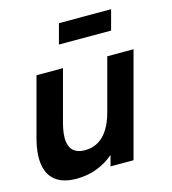

<svg xmlns="http://www.w3.org/2000/svg" viewBox="-115 -858 865 967"><g transform="rotate(-15 318.0 -374.0)"><path d="M253.6 -660H525.6L553.5 -764H281.5ZM473.5 -540 400.1 -266C364.2 -132 290.8 -112 243.8 -112C176.7 -112 159.5 -153.5 159.5 -198C159.5 -230.4 168.6 -264.4 174.2 -285L242.5 -540H104.5L23.3 -237C18.7 -219.8 7.7 -178.6 7.7 -134.5C7.7 -63.2 36.3 16 166.5 16C244 16 310 -12 360.7 -55.5L345.8 0H465.8L610.5 -540Z"/></g></svg>

Font: Manrope
Style: ExtraBoldItalic
Weight: 800
Italic angle: -15°
Designer: Mikhail Sharanda
Foundry: Mikhail Sharanda
Version: Version 4.502;hotconv 1.0.109;makeotfexe 2.5.65596